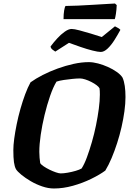

<svg xmlns="http://www.w3.org/2000/svg" viewBox="-20 -1074 744 1094"><path d="M287 0Q255 0 220 -12Q185 -24 154.5 -42Q124 -60 101.5 -78.5Q79 -97 71 -110Q63 -125 59.5 -150Q56 -175 56 -219Q56 -246 61 -283.5Q66 -321 75 -365.5Q84 -410 96.5 -454Q109 -498 123.5 -537Q138 -576 154 -605Q183 -626 223 -646.5Q263 -667 308.5 -683.5Q354 -700 399.5 -710Q445 -720 486 -720Q510 -720 538.5 -712.5Q567 -705 595 -692.5Q623 -680 645.5 -664Q668 -648 678 -632Q687 -612 691 -584Q695 -556 695 -521Q695 -484 689 -440Q683 -396 672.5 -350Q662 -304 647.5 -259Q633 -214 616 -173.5Q599 -133 580 -102Q549 -79 500 -55Q451 -31 395.5 -15.5Q340 0 287 0ZM326 -86Q342 -86 365.5 -90Q389 -94 411 -100.5Q433 -107 445 -114Q461 -139 475.5 -178.5Q490 -218 503.5 -264.5Q517 -311 527 -360Q537 -409 543 -454.5Q549 -500 549 -535Q549 -547 548.5 -556Q548 -565 547 -571Q543 -579 530.5 -588.5Q518 -598 500.5 -607Q483 -616 465.5 -621.5Q448 -627 436 -627Q418 -627 393.5 -624.5Q369 -622 344.5 -618.5Q320 -615 302 -609Q283 -578 265.5 -527.5Q248 -477 234 -419Q220 -361 212 -306Q204 -251 204 -209Q204 -192 205.5 -175.5Q207 -159 209 -145Q213 -137 228.5 -126.5Q244 -116 262.5 -107Q281 -98 298.5 -92Q316 -86 326 -86ZM554 -778Q539 -778 507 -786Q475 -794 439 -806.5Q403 -819 373 -830L295 -780Q289 -784 279.5 -791Q270 -798 268 -809Q285 -832 306 -855Q327 -878 349 -893.5Q371 -909 388 -909Q403 -909 433 -901Q463 -893 498 -882.5Q533 -872 560 -863L635 -924Q641 -920 650 -916Q659 -912 666 -904Q651 -876 632.5 -846.5Q614 -817 593.5 -797.5Q573 -778 554 -778ZM342 -965Q342 -994 345.5 -1014Q349 -1034 353 -1040Q383 -1040 424 -1042Q465 -1044 507 -1046.5Q549 -1049 583 -1051Q617 -1053 635 -1054L645 -1045Q644 -1018 640.5 -995.5Q637 -973 634 -965Z"/></svg>

Font: Texturina 12pt ExtraBold
Style: Italic
Weight: 800
Italic angle: -11°
Designer: Guillermo Torres Carreño
Foundry: Omnibus-Type
Version: Version 1.002